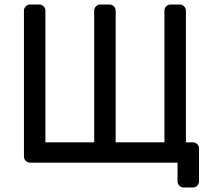

<svg xmlns="http://www.w3.org/2000/svg" viewBox="-20 -720 948 850"><path d="M86 -673Q86 -684 94 -692Q102 -700 113 -700H154Q165 -700 173 -692Q181 -684 181 -673V-90H397V-673Q397 -684 405 -692Q413 -700 424 -700H465Q476 -700 484 -692Q492 -684 492 -673V-90H708V-673Q708 -684 716 -692Q724 -700 735 -700H776Q787 -700 795 -692Q803 -684 803 -673V-90H834Q845 -90 853 -82Q861 -74 861 -63V83Q861 94 853 102Q845 110 834 110H793Q782 110 774 102Q766 94 766 83V0H113Q102 0 94 -8Q86 -16 86 -27Z"/></svg>

Font: Hezaedrus
Style: Regular
Weight: 400
Designer: Hubert & Fischer
Foundry: Hubert & Fischer
Version: Version 1.10;September 3, 2019;FontCreator 11.5.0.2425 64-bi